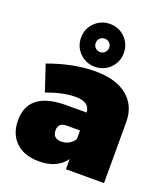

<svg xmlns="http://www.w3.org/2000/svg" viewBox="-150 -932 914 1047"><g transform="rotate(20 306.5 -408.5)"><path d="M396 -615Q360 -579 308 -579Q256 -579 220 -615Q184 -651 184 -703Q184 -755 220 -791Q256 -827 308 -827Q360 -827 396 -791Q432 -755 432 -703Q432 -651 396 -615ZM335.5 -731Q324 -742 308 -742Q292 -742 280.5 -731Q269 -720 269 -703Q269 -686 280.5 -675Q292 -664 308 -664Q324 -664 335.5 -675Q347 -686 347 -703Q347 -720 335.5 -731ZM321 -557Q440 -557 506.5 -503.5Q573 -450 573 -354V0H352V-59Q302 10 198 10Q112 10 63.5 -36.5Q15 -83 15 -162Q15 -326 227 -329H352Q350 -389 267 -389Q195 -389 101 -354L51 -504Q196 -557 321 -557ZM276 -133Q324 -133 352 -175V-225H274Q226 -225 226 -181Q226 -133 276 -133Z"/></g></svg>

Font: MontserratBlack
Style: Regular
Weight: 900
Designer: Julieta Ulanovsky
Foundry: Julieta Ulanovsky
Version: Version 4.000